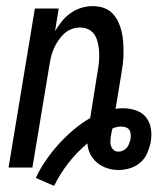

<svg xmlns="http://www.w3.org/2000/svg" viewBox="-20 -548 540 628"><path d="M157 60 97 34Q111 4 130 -23.5Q149 -51 171.5 -76Q194 -101 220 -123Q246 -145 275 -162L299 -312Q302 -328 303.5 -343.5Q305 -359 304.5 -374Q304 -389 301 -404Q298 -419 291 -431.5Q284 -444 271 -451Q258 -458 242 -458Q228 -458 214.5 -453Q201 -448 190 -438Q179 -428 171 -416Q163 -404 157 -391Q151 -378 147.5 -364Q144 -350 142 -337L86 0H8L94 -520H172L160 -446Q170 -463 182.5 -478.5Q195 -494 211.5 -505.5Q228 -517 246.5 -522.5Q265 -528 283 -528Q302 -528 318.5 -522.5Q335 -517 347 -505Q359 -493 366.5 -477Q374 -461 378 -444Q382 -427 383 -409.5Q384 -392 384 -374Q384 -356 381.5 -337.5Q379 -319 376 -301L358 -192Q364 -193 370 -193.5Q376 -194 382 -194Q404 -194 424.5 -187Q445 -180 457.5 -164.5Q470 -149 473.5 -127.5Q477 -106 473 -84Q473 -84 473 -83.5Q473 -83 473 -82Q469 -64 461 -46Q453 -28 438 -15.5Q423 -3 404.5 2.5Q386 8 368 8Q348 8 330 2Q312 -4 298 -15.5Q284 -27 275.5 -43.5Q267 -60 266 -79Q231 -50 203.5 -14.5Q176 21 157 60ZM367 -52Q375 -52 382.5 -55.5Q390 -59 395 -65Q400 -71 402.5 -78.5Q405 -86 407 -93Q408 -101 407.5 -109Q407 -117 403 -123Q399 -129 391.5 -131.5Q384 -134 377 -134Q369 -134 362 -132.5Q355 -131 348 -128L347 -125Q346 -122 345.5 -118.5Q345 -115 344 -111V-110Q344 -107 343 -104.5Q342 -102 342 -99Q341 -91 341 -83Q341 -75 344 -68Q347 -61 353 -56.5Q359 -52 367 -52Z"/></svg>

Font: Iosevka SS04 Oblique
Style: Regular
Weight: 400
Italic angle: -9°
Monospace: yes
Designer: Belleve Invis
Foundry: Belleve Invis
Version: Version 19.0.0; ttfautohint (v1.8.4)